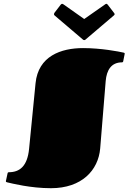

<svg xmlns="http://www.w3.org/2000/svg" viewBox="-20 -971 687 1010"><path d="M133 -188C124 -97 84 -65 26 -65C24 -65 21 -64 20 -60L12 -23C11 -21 11 -19 11 -18C11 -14 13 -13 17 -12C43 -6 140 19 248 19C410 19 497 -75 507 -190L536 -545C541 -602 565 -643 622 -643C624 -643 627 -644 628 -648L635 -683C636 -686 636 -688 636 -689C636 -692 634 -693 631 -694C605 -700 512 -718 417 -718C301 -718 181 -676 167 -533ZM423 -871 314 -948C311 -949 309 -951 307 -951C305 -951 302 -950 299 -946L266 -903C265 -901 264 -898 264 -896C264 -894 265 -891 268 -889L416 -763C418 -761 420 -760 423 -760C427 -760 428 -761 430 -763L578 -889C581 -891 583 -894 583 -896C583 -898 582 -901 580 -903L547 -946C544 -950 542 -951 539 -951C537 -951 535 -949 533 -948Z"/></svg>

Font: Fascinate
Style: Regular
Weight: 900
Designer: Astigmatic (AOETI)
Foundry: Astigmatic (AOETI)
Version: Version 1.000